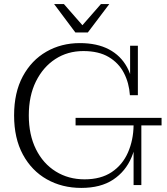

<svg xmlns="http://www.w3.org/2000/svg" viewBox="-20 -906 820 940"><path d="M378 14Q284 14 209.5 -28Q135 -70 92 -149.5Q49 -229 49 -341Q49 -453 91.5 -532Q134 -611 207 -653Q280 -695 371 -695Q455 -695 513 -664.5Q571 -634 602 -577Q633 -520 634 -440H616Q612 -500 586.5 -549Q561 -598 512 -627Q463 -656 388 -656Q311 -656 251 -617Q191 -578 156 -507.5Q121 -437 121 -341Q121 -246 156 -175.5Q191 -105 253 -66.5Q315 -28 394 -28Q474 -28 527 -63.5Q580 -99 606.5 -159.5Q633 -220 634 -292H653Q653 -205 624 -136Q595 -67 534 -26.5Q473 14 378 14ZM634 0V-212L653 -292H672V0ZM350 -292V-329H771V-292ZM634 -440 617 -486V-682H655V-440ZM349 -747 245 -886H293L398 -766H369L474 -886H515L410 -747Z"/></svg>

Font: Montagu Slab 144pt Light
Style: Regular
Weight: 300
Designer: Florian Karsten
Foundry: Florian Karsten
Version: Version 1.000